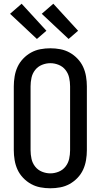

<svg xmlns="http://www.w3.org/2000/svg" viewBox="-20 -1002 540 1030"><path d="M250 8Q223 8 196.5 3Q170 -2 146.5 -15Q123 -28 104 -48Q85 -68 74 -92Q63 -116 58.5 -143Q54 -170 54 -196V-539Q54 -565 58.5 -592Q63 -619 74 -643Q85 -667 104 -687Q123 -707 146.5 -720Q170 -733 196.5 -738Q223 -743 250 -743Q277 -743 303.5 -738Q330 -733 353.5 -720Q377 -707 396 -687Q415 -667 426 -643Q437 -619 441.5 -592Q446 -565 446 -539V-196Q446 -170 441.5 -143Q437 -116 426 -92Q415 -68 396 -48Q377 -28 353.5 -15Q330 -2 303.5 3Q277 8 250 8ZM250 -72Q273 -72 295 -81Q317 -90 331.5 -108.5Q346 -127 351 -150Q356 -173 356 -196V-539Q356 -562 351 -585Q346 -608 331.5 -626.5Q317 -645 295 -654Q273 -663 250 -663Q227 -663 205 -654Q183 -645 168.5 -626.5Q154 -608 149 -585Q144 -562 144 -539V-196Q144 -173 149 -150Q154 -127 168.5 -108.5Q183 -90 205 -81Q227 -72 250 -72ZM348 -793 204 -928 266 -982 399 -837ZM178 -793 34 -928 96 -982 229 -837Z"/></svg>

Font: Iosevka Fixed Medium
Style: Regular
Weight: 500
Monospace: yes
Designer: Belleve Invis
Foundry: Belleve Invis
Version: Version 32.3.0